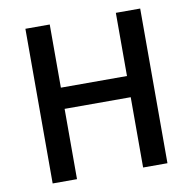

<svg xmlns="http://www.w3.org/2000/svg" viewBox="-82 -819 904 901"><g transform="rotate(-10 370.5 -368.5)"><path d="M97 0H213V-335H528V0H644V-737H528V-436H213V-737H97Z"/></g></svg>

Font: Noto Sans CJK TC Medium
Style: Regular
Weight: 500
Designer: Ryoko NISHIZUKA 西塚涼子 (kana, bopomofo & ideographs); Paul D. Hunt (Latin, Greek & Cyrillic); Sandoll Communications 산돌커뮤니
Foundry: Adobe
Version: Version 2.004;hotconv 1.0.118;makeotfexe 2.5.65603